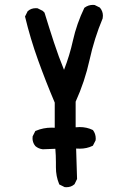

<svg xmlns="http://www.w3.org/2000/svg" viewBox="-20 -782 540 798"><path d="M212.4 -86.9V-107.9Q212.4 -136.2 210 -163.6L158.2 -161.6Q158.2 -161.6 157.7 -161.6Q140.1 -163.6 127 -174.8Q120.1 -183.1 117.7 -191.4Q115.2 -199.7 115.2 -205.3Q115.2 -210.9 115.7 -215.3L127 -237.8L128.9 -238.3Q159.7 -251.5 195.3 -251.5Q201.2 -251.5 207.5 -251V-355.5Q170.4 -442.9 138.2 -532.2Q106 -621.6 84 -713.4L95.2 -735.8L96.2 -736.3Q109.4 -748 128.9 -748Q131.8 -748 136.2 -747.6L157.7 -736.8L165 -729.5Q184.6 -665.5 204.1 -606Q223.6 -546.4 246.1 -491.7Q269.5 -551.8 283.2 -613.8Q298.8 -683.6 330.6 -749.5Q346.7 -761.7 366.2 -761.7Q369.1 -761.7 373.5 -761.2L395 -750.5Q407.7 -735.8 407.7 -716.8Q407.7 -711.9 406.7 -705.6Q371.6 -621.6 352.1 -532.5Q332.5 -443.4 294.4 -359.4V-252.9Q303.2 -253.9 311 -253.9Q340.8 -253.9 365.7 -241.7L366.7 -240.7Q377.9 -225.6 377.9 -206.1Q377.9 -203.1 377.4 -198.7L366.2 -176.8L364.7 -175.8Q340.8 -164.1 312 -164.1Q304.7 -164.1 296.4 -164.6L300.3 -38.1L289.6 -16.1L288.6 -15.6Q275.4 -3.9 255.9 -3.9Q252.9 -3.9 248.5 -4.4L226.1 -15.6L225.6 -17.6Q212.4 -49.3 212.4 -86.9Z"/></svg>

Font: Bakudai
Style: Medium
Weight: 500
Version: Version 1.48